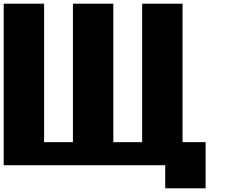

<svg xmlns="http://www.w3.org/2000/svg" viewBox="-20 -895 1259 1040"><path d="M218.8 -875V-125H375V-875H593.8V-125H750V-875H968.8V-125H1093.8V125H875V0H0V-875Z"/></svg>

Font: CraftyPE
Style: Regular
Weight: 400
Designer: Erek Butcher
Foundry: Haunted Coop
Version: Version 0.018;April 4, 2024;FontCreator 15.0.0.2962 64-bit